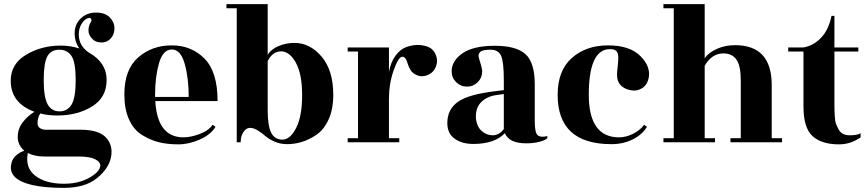

<svg xmlns="http://www.w3.org/2000/svg" viewBox="-20 -690 4203 931"><path d="M162 -93Q162 -65 198 -61H370Q459 -61 494 -23Q529 15 518.5 71Q508 127 450 174Q392 221 290 221Q103 221 50 166Q30 144 33 114.5Q36 85 55 66.5Q74 48 98 41Q66 14 66 -26Q66 -66 90.5 -97.5Q115 -129 147 -148Q32 -190 32 -299Q32 -380 106.5 -424.5Q181 -469 275 -469Q320 -469 365 -455Q342 -486 342 -529Q342 -572 371.5 -600.5Q401 -629 445.5 -629Q490 -629 512.5 -605.5Q535 -582 535 -553Q535 -524 517.5 -504Q500 -484 471.5 -484Q443 -484 426 -503Q409 -522 409 -541.5Q409 -561 416.5 -575.5Q424 -590 424 -592Q421 -608 404 -601Q387 -594 374.5 -572.5Q362 -551 362 -523Q362 -468 411 -435Q497 -387 497 -302Q497 -217 426 -173.5Q355 -130 258 -130Q211 -130 175 -140Q162 -118 162 -93ZM347 -301.5Q347 -387 327 -418Q307 -449 267.5 -449Q228 -449 210 -417.5Q192 -386 192 -302Q192 -218 211 -184Q230 -150 268.5 -150Q307 -150 327 -183Q347 -216 347 -301.5ZM364 69H196Q148 69 115 52Q101 124 151.5 162.5Q202 201 290 201Q378 201 436 157Q463 137 466 117Q469 97 443 83Q417 69 364 69Z M1035 -200H733Q743 -24 870 -24Q904 -24 947.5 -40Q991 -56 1011 -85L1025 -75Q1003 -38 950 -14Q897 10 844.5 10Q792 10 750 -0.5Q708 -11 668 -36Q628 -61 605.5 -111Q583 -161 583 -232Q583 -353 650 -411.5Q717 -470 812.5 -470Q908 -470 971.5 -406Q1035 -342 1035 -200ZM732 -220H895Q895 -312 875.5 -381Q856 -450 813 -450Q770 -450 751 -383.5Q732 -317 732 -231Z M1278 -156Q1278 -80 1295 -46.5Q1312 -13 1349.5 -13Q1387 -13 1416 -69.5Q1445 -126 1445 -228.5Q1445 -331 1414.5 -386Q1384 -441 1343 -441Q1302 -441 1278 -394ZM1147 0H1128V-650H1078V-670H1278V-424Q1294 -451 1330.5 -466.5Q1367 -482 1407 -482Q1483 -482 1539.5 -415.5Q1596 -349 1596 -230Q1596 -160 1573 -110Q1550 -60 1513 -35.5Q1476 -11 1441 -1Q1406 9 1372.5 9Q1339 9 1311 -3.5Q1283 -16 1266.5 -30.5Q1250 -45 1230 -57.5Q1210 -70 1192 -70Q1174 -70 1160.5 -50Q1147 -30 1147 0Z M1916 0H1666V-20H1716V-440H1666V-460H1866V-341Q1875 -390 1898.5 -421Q1922 -452 1950.5 -462Q1979 -472 2005.5 -472Q2032 -472 2056.5 -462.5Q2081 -453 2093 -424.5Q2105 -396 2094 -367.5Q2083 -339 2055.5 -327Q2028 -315 2005 -324Q1982 -333 1972 -348.5Q1962 -364 1958 -378Q1948 -415 1931 -415Q1912 -415 1889 -349.5Q1866 -284 1866 -211V-20H1916Z M2531 5Q2449 5 2428 -44Q2378 8 2275 8Q2220 8 2184.5 -17.5Q2149 -43 2149 -93Q2149 -160 2201 -196.5Q2253 -233 2383 -248L2423 -253V-302Q2423 -389 2410 -419Q2397 -449 2358.5 -449Q2320 -449 2309 -438.5Q2298 -428 2301 -414.5Q2304 -401 2311 -379Q2318 -357 2318 -344Q2318 -313 2296.5 -291.5Q2275 -270 2244.5 -270Q2214 -270 2192 -291.5Q2170 -313 2170 -344Q2170 -395 2222.5 -431.5Q2275 -468 2379.5 -468Q2484 -468 2528.5 -427Q2573 -386 2573 -282V-102Q2573 -49 2586 -35.5Q2599 -22 2634 -30V-20Q2624 -10 2596 -2.5Q2568 5 2531 5ZM2423 -64V-234L2387 -229Q2341 -223 2312.5 -194Q2284 -165 2288 -113Q2293 -75 2316 -54.5Q2339 -34 2369.5 -34Q2400 -34 2423 -64Z M2684 -230Q2684 -348 2753 -409Q2822 -470 2928.5 -470Q3035 -470 3087 -416.5Q3139 -363 3124 -306Q3116 -275 3090.5 -260.5Q3065 -246 3035 -253Q2972 -268 2972 -326Q2972 -341 2975.5 -371.5Q2979 -402 2978 -416Q2977 -430 2972 -438Q2962 -455 2925 -451Q2835 -437 2835 -230.5Q2835 -24 2982 -24Q3016 -24 3051 -42Q3086 -60 3103 -85L3117 -75Q3094 -37 3048 -14Q3002 9 2945 9Q2684 9 2684 -230Z M3722 -20H3772V0H3522V-20H3572V-300Q3572 -371 3551 -401Q3530 -431 3488 -431Q3431 -431 3397 -371V-20H3447V0H3197V-20H3247V-650H3197V-670H3397V-408Q3416 -435 3456 -453Q3496 -471 3544 -471Q3722 -471 3722 -278Z M4026 -440V-196Q4026 -110 4033 -91.5Q4040 -73 4048 -60Q4063 -34 4100.5 -34Q4138 -34 4153 -44V-24Q4105 10 4048 10Q3964 10 3920 -30Q3876 -70 3876 -173V-440H3802V-460H3876Q3924 -468 3961 -506.5Q3998 -545 4012 -613H4026V-460H4142V-440Z"/></svg>

Font: Rozha One
Style: Regular
Weight: 400
Designer: Tim Donaldson, Indian Type Foundry
Foundry: Indian Type Foundry
Version: Version 1.301;PS 1.0;hotconv 1.0.78;makeotf.lib2.5.61930; tt